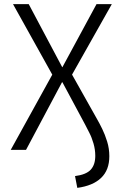

<svg xmlns="http://www.w3.org/2000/svg" viewBox="-20 -725 604 929"><path d="M354 184 343 127Q397 120 419 96Q441 72 441 29Q441 -1 432.5 -30.5Q424 -60 412 -83Q400 -106 392 -122L282 -327H280L106 0H32L238 -373L239 -353L43 -705H119L281 -400H282L447 -705H521L323 -354V-374L450 -148Q461 -129 474.5 -101.5Q488 -74 498.5 -40Q509 -6 509 31Q509 98 469 136Q429 174 354 184Z"/></svg>

Font: Nunito Sans 7pt Condensed Light
Style: Regular
Weight: 300
Width: 3
Designer: Vernon Adams
Foundry: Vernon Adams
Version: Version 3.101;gftools[0.9.27]